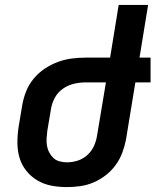

<svg xmlns="http://www.w3.org/2000/svg" viewBox="-20 -755 640 783"><path d="M253 8Q220 8 189 2Q158 -4 132 -19.5Q106 -35 87 -59Q68 -83 59.5 -112Q51 -141 51 -173.5Q51 -206 56 -238L71 -328Q76 -356 87 -383.5Q98 -411 117.5 -434.5Q137 -458 162.5 -475Q188 -492 216.5 -502.5Q245 -513 273.5 -516.5Q302 -520 330 -520H429L464 -735H584L549 -520H594V-419H532L494 -187Q489 -160 479 -133Q469 -106 452 -82.5Q435 -59 412 -41Q389 -23 362.5 -11.5Q336 0 308 4Q280 8 253 8ZM253 -93Q275 -93 297 -100Q319 -107 336.5 -123Q354 -139 363.5 -160.5Q373 -182 376 -203L412 -419H330Q306 -419 282 -413.5Q258 -408 237 -393.5Q216 -379 204 -357Q192 -335 188 -311L173 -222Q171 -206 170 -191Q169 -176 171.5 -161Q174 -146 181 -133Q188 -120 198 -110.5Q208 -101 223 -97Q238 -93 253 -93Z"/></svg>

Font: Iosevka Extended
Style: Bold Italic
Weight: 700
Width: 7
Italic angle: -9°
Monospace: yes
Designer: Belleve Invis
Foundry: Belleve Invis
Version: Version 32.5.0; ttfautohint (v1.8.4)